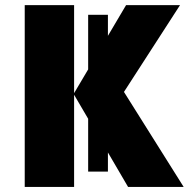

<svg xmlns="http://www.w3.org/2000/svg" viewBox="-20 -734 741 754"><path d="M403.8 -60.1H326.2V-267.6L271 -361.8V0H77.1V-713.9H271V-368.2L326.2 -461.4V-675.8H403.8V-593.3L475.1 -713.9H687L466.8 -373L701.2 0H482.9L403.8 -135.3Z"/></svg>

Font: Open Sans ExtraBold
Style: Regular
Weight: 800
Designer: Monotype Design Team
Foundry: Monotype Imaging Inc.
Version: Version 3.003; ttfautohint (v1.8.4)